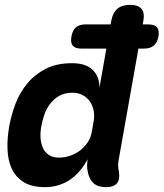

<svg xmlns="http://www.w3.org/2000/svg" viewBox="-20 -760 673 790"><path d="M340.6 -105.2Q328 -80.9 310.7 -59.8Q293.4 -38.7 271.7 -23.1Q250 -7.5 223.2 1.2Q196.4 10 164.4 10Q110.9 10 77.6 -10.6Q44.3 -31.3 28.4 -65.9Q12.6 -100.4 10.9 -145.2Q9.2 -190 17.6 -238.6Q25.9 -285.8 43.5 -332.4Q61.2 -378.9 91.9 -416.2Q122.6 -453.4 167.7 -476.7Q212.8 -500 277 -500Q332.7 -500 361.2 -472.6Q389.8 -445.2 389 -398.1L437.8 -674Q443.9 -707.5 462.7 -723.7Q481.5 -740 515 -740Q548.5 -740 562.2 -723.7Q575.9 -707.5 569.8 -674L467.7 -99.2Q465.4 -87.7 466.1 -76.9Q466.7 -66.1 469.3 -54.6Q474.3 -21.8 461.3 -5.9Q448.3 10 415.5 10Q382.7 10 364.7 -6.3Q346.8 -22.5 340.8 -54.6Q338.2 -65.1 338.4 -78.9Q338.6 -92.6 340.6 -105.2ZM314.5 -560.1Q289.2 -560.1 279.2 -572.4Q269.3 -584.7 274 -610Q278.4 -635.3 292.4 -647.5Q306.4 -659.6 331.7 -659.6H590.2Q615.5 -659.6 626 -647.5Q636.4 -635.3 632 -610Q627.3 -584.7 612.8 -572.4Q598.3 -560.1 573 -560.1ZM222.3 -111.5Q246.5 -111.5 268.9 -119.3Q291.4 -127 309.7 -141.1Q328.1 -155.2 340.8 -174.5Q353.5 -193.7 357.5 -216.3L366 -265.3Q369.3 -285.8 365.1 -306Q361 -326.3 349.9 -342.4Q338.8 -358.5 320.5 -368.5Q302.3 -378.5 278.1 -378.5Q245.4 -378.5 222.4 -364.8Q199.5 -351.1 184.7 -330.8Q169.9 -310.6 161.7 -286.1Q153.5 -261.6 149.9 -239.7Q145.3 -215.4 146.8 -192.5Q148.3 -169.5 156.6 -151.5Q164.8 -133.4 180.7 -122.5Q196.5 -111.5 222.3 -111.5Z"/></svg>

Font: Maple Mono
Style: Italic
Weight: 400
Italic angle: -10°
Monospace: yes
Designer: subframe7536
Version: Version 7.300